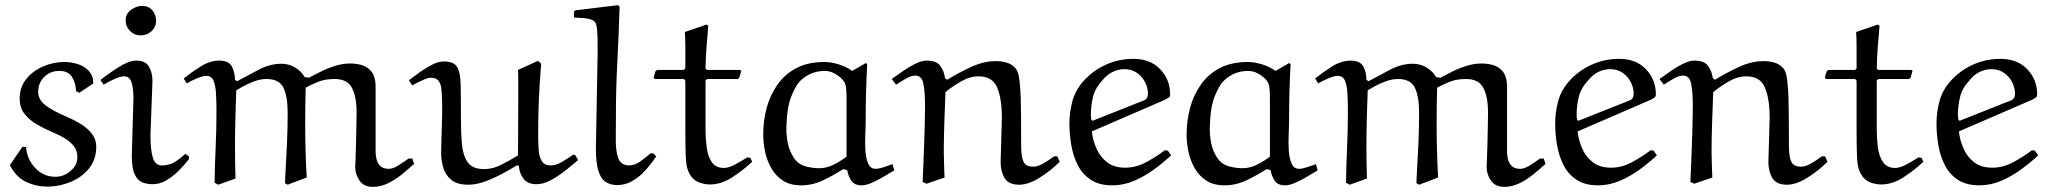

<svg xmlns="http://www.w3.org/2000/svg" viewBox="-20 -706 7938 744"><path d="M341.8 -382.8 287.1 -346.2 274.9 -353Q272.9 -386.2 258.5 -408.7Q244.1 -431.2 210 -431.2Q174.8 -431.2 151.4 -408Q127.9 -384.8 127.9 -350.1Q127.9 -320.3 155.5 -298.6Q183.1 -276.9 237.8 -253.9Q295.9 -229 324.5 -200.9Q353 -172.9 353 -138.2Q353 -87.4 324.5 -52.7Q295.9 -18.1 252.4 -0.5Q209 17.1 165 17.1Q120.1 17.1 81.5 -1Q43 -19 18.1 -65.9L66.9 -137.2L81.1 -136.2Q84 -90.3 116 -55.7Q147.9 -21 194.8 -21Q227.1 -21 253.4 -43.5Q279.8 -65.9 279.8 -97.2Q279.8 -123 264.9 -141.1Q250 -159.2 227.5 -172.1Q205.1 -185.1 181.2 -194.8Q150.4 -208 121.1 -225.1Q91.8 -242.2 74 -266.1Q56.2 -290 56.2 -323.2Q56.2 -368.2 82 -400.1Q107.9 -432.1 147.9 -449Q188 -465.8 229 -465.8Q254.9 -465.8 280.5 -458Q306.2 -450.2 323.5 -431.9Q340.8 -413.6 341.8 -382.8Z M585 -625Q584 -600.1 566.4 -584.5Q548.8 -568.8 524.9 -568.8Q501 -568.8 483.9 -585.9Q466.8 -603 466.8 -627Q466.8 -652.8 487.8 -668Q508.8 -683.1 530.8 -683.1Q556.6 -683.1 570.8 -665.5Q585 -647.9 585 -625ZM570.8 -392.1 563 -182.1Q563 -127 572 -95.9Q581.1 -64.9 606.9 -64.9Q635.7 -64.9 657.2 -78.4Q678.7 -91.8 698.7 -109.9L711.9 -100.1V-88.9Q694.8 -66.9 672.4 -44.4Q649.9 -22 624.5 -7.1Q599.1 7.8 570.8 7.8Q549.8 7.8 531.2 0.5Q512.7 -6.8 501.7 -31Q490.7 -55.2 490.7 -104L497.1 -325.2Q497.1 -364.3 489.5 -387.2Q481.9 -410.2 461.9 -410.2Q445.8 -410.2 422.9 -399.7Q399.9 -389.2 381.8 -377.9L369.1 -396Q403.3 -422.9 441.7 -447Q480 -471.2 508.8 -471.2Q543 -471.2 556.9 -448.2Q570.8 -425.3 570.8 -392.1Z M1084.5 3.9Q1084.5 -12.2 1087.2 -55.2Q1089.8 -98.1 1092.3 -155Q1094.7 -211.9 1094.7 -269Q1094.7 -331.1 1078.6 -365.5Q1062.5 -399.9 1012.7 -399.9Q989.7 -399.9 964.1 -390.4Q938.5 -380.9 919.7 -369.9Q900.9 -358.9 895.5 -356Q893.6 -301.8 892.1 -247.8Q890.6 -193.8 890.6 -139.2Q890.6 -108.4 891.1 -76.7Q891.6 -44.9 892.6 -14.2L825.7 9.8L811.5 2Q812.5 -66.9 815.7 -136Q818.8 -205.1 818.8 -272.9Q818.8 -311 817.1 -342.5Q815.4 -374 807.6 -393.1Q799.8 -412.1 778.8 -412.1Q766.6 -412.1 743.7 -402.6Q720.7 -393.1 703.6 -382.8L691.9 -401.9Q721.7 -425.8 756.6 -448Q791.5 -470.2 828.6 -471.2Q866.7 -471.2 878.7 -448Q890.6 -424.8 890.6 -397L898.4 -391.1Q937.5 -412.1 981.7 -435.5Q1025.9 -459 1070.8 -459Q1098.6 -459 1122.6 -445.1Q1146.5 -431.2 1160.6 -407.2L1176.8 -404.8Q1195.8 -414.6 1221.7 -427.7Q1247.6 -440.9 1277.6 -450.4Q1307.6 -460 1336.4 -460Q1358.4 -460 1379.2 -454.6Q1399.9 -449.2 1415.5 -433.1Q1435.5 -413.1 1435.5 -368.2Q1435.5 -323.2 1435.5 -248V-117.2Q1435.5 -104 1439.2 -88.6Q1442.9 -73.2 1453.9 -62.5Q1464.8 -51.8 1486.8 -51.8Q1502.9 -51.8 1524.4 -65.4Q1545.9 -79.1 1563.5 -91.8H1577.6L1584.5 -70.8Q1562.5 -50.8 1536.6 -29.8Q1510.7 -8.8 1482.7 4.6Q1454.6 18.1 1424.8 18.1Q1389.6 18.1 1373 -6.3Q1356.4 -30.8 1356.4 -59.1Q1356.4 -64.9 1357.7 -87.9Q1358.9 -110.8 1359.4 -142.3Q1359.9 -173.8 1360.8 -207.5Q1361.8 -241.2 1361.8 -269Q1361.8 -331.1 1343.8 -365.5Q1325.7 -399.9 1276.9 -399.9Q1239.7 -399.9 1212.6 -388.9Q1185.5 -377.9 1164.6 -366.2Q1163.6 -332 1163.1 -297.6Q1162.6 -263.2 1162.6 -228Q1162.6 -122.1 1168.5 -18.1L1094.7 9.8Z M2209 -105 2220.2 -85.9Q2197.3 -65.9 2169.2 -43.9Q2141.1 -22 2113.3 -7.1Q2085.4 7.8 2059.1 7.8Q2024.9 7.8 2009 -12.7Q1993.2 -33.2 1990.2 -64L1982.4 -64.9Q1954.6 -47.9 1921.9 -30.5Q1889.2 -13.2 1856.7 -1.7Q1824.2 9.8 1794.4 9.8Q1751.5 9.8 1728.8 -9Q1706.1 -27.8 1697.8 -55.9Q1689.5 -84 1689.5 -111.8Q1689.5 -124 1689.9 -147Q1690.4 -169.9 1691.4 -195.1Q1692.4 -220.2 1692.9 -242.2Q1693.4 -264.2 1693.4 -274.9Q1693.4 -320.8 1691.9 -344.5Q1690.4 -368.2 1686.8 -378.7Q1683.1 -389.2 1676.3 -396Q1668.5 -404.8 1648.4 -404.8Q1638.7 -404.8 1616.5 -394.8Q1594.2 -384.8 1577.1 -375L1564.5 -395Q1584.5 -410.2 1607.9 -427Q1631.3 -443.8 1655.3 -455.8Q1679.2 -467.8 1700.2 -467.8Q1738.3 -467.8 1751.2 -446.8Q1764.2 -425.8 1765.1 -377.4Q1766.1 -329.1 1766.1 -244.1Q1766.1 -193.4 1769.8 -149.2Q1773.4 -105 1791.7 -77.9Q1810.1 -50.8 1856.4 -50.8Q1890.6 -50.8 1924.3 -68.4Q1958 -85.9 1987.3 -104Q1987.3 -152.8 1987.8 -214.4Q1988.3 -275.9 1988.3 -329.1Q1988.3 -364.3 1988.3 -391.6Q1988.3 -418.9 1987.3 -435.1L2064.5 -470.2L2077.1 -459Q2064.9 -319.8 2065.4 -181.2Q2065.4 -151.4 2067.4 -124.8Q2069.3 -98.1 2079.8 -81.5Q2090.3 -64.9 2114.3 -64.9Q2134.3 -64.9 2158.2 -78.9Q2182.1 -92.8 2201.2 -106.9Z M2501 -111.8H2511.7L2522.9 -100.1Q2505.9 -74.2 2482.9 -48.1Q2460 -22 2431.9 -5.4Q2403.8 11.2 2371.1 11.2Q2346.2 11.2 2327.6 -0.5Q2309.1 -12.2 2299.1 -42.7Q2289.1 -73.2 2289.1 -129.9L2295.9 -507.8Q2295.9 -532.7 2295.4 -561.3Q2294.9 -589.8 2291 -607.9Q2288.1 -624 2272.9 -629.4Q2257.8 -634.8 2238.8 -636Q2219.7 -637.2 2204.1 -638.2V-661.1L2210 -666L2375 -686L2380.9 -679.2Q2377.9 -574.2 2372.3 -469Q2366.7 -363.8 2366.7 -258.8Q2366.7 -210 2366.2 -166Q2365.7 -122.1 2375.2 -94.5Q2384.8 -66.9 2415 -64.9Q2439.9 -64.9 2460.9 -80.3Q2481.9 -95.7 2501 -111.8Z M2633.8 -582 2717.8 -610.8 2724.6 -606Q2720.7 -563 2717.8 -523.4Q2714.8 -483.9 2713.9 -439.9L2719.7 -435.1H2847.7L2852.5 -431.2L2844.7 -404.8L2838.9 -399.9H2719.7L2713.9 -394V-205.1Q2713.9 -169.9 2718.3 -135Q2722.7 -100.1 2738.3 -77.6Q2753.9 -55.2 2784.7 -55.2Q2803.7 -55.2 2828.6 -68.6Q2853.5 -82 2875.5 -96.2L2887.7 -94.2L2894.5 -79.1Q2860.4 -46.9 2817.6 -19Q2774.9 8.8 2730.5 8.8Q2713.4 8.8 2693.1 2.4Q2672.9 -3.9 2658.7 -22Q2648.9 -36.1 2643.8 -52Q2638.7 -67.9 2637.2 -102.1Q2635.7 -136.2 2635.7 -203.1V-393.1L2629.9 -399.9H2517.6L2512.7 -404.8L2519.5 -429.2L2525.9 -435.1H2629.9L2635.7 -440.9Q2635.7 -479 2635.7 -521Q2635.7 -563 2633.8 -582Z M3282.2 -431.2 3335.4 -461.9 3340.3 -457Q3334.5 -348.1 3334.5 -238.8Q3334.5 -215.8 3333 -183.8Q3331.5 -151.9 3333.5 -121.8Q3335.4 -91.8 3344.5 -71.8Q3353.5 -51.8 3373.5 -51.8Q3384.8 -51.8 3403.6 -57.9Q3422.4 -64 3438.5 -69.8L3445.3 -45.9Q3425.3 -33.7 3402.3 -20.3Q3379.4 -6.8 3357.4 2.7Q3335.4 12.2 3319.3 12.2Q3291.5 12.2 3279.5 -4.9Q3267.6 -22 3262.7 -46.9L3247.6 -50.8Q3210.4 -26.9 3169.4 -7.3Q3128.4 12.2 3084.5 12.2Q3042.5 12.2 3014.4 -5.9Q2986.3 -23.9 2969.5 -53Q2952.6 -82 2945.1 -116.5Q2937.5 -150.9 2937.5 -185.1Q2937.5 -238.3 2950.9 -288.1Q2964.4 -337.9 2992.9 -378.4Q3021.5 -418.9 3066.4 -442.4Q3111.3 -465.8 3175.3 -465.8Q3199.2 -465.8 3228.8 -457Q3258.3 -448.2 3282.2 -431.2ZM3260.3 -99.1V-329.1Q3260.3 -349.1 3258.3 -366.9Q3256.3 -384.8 3244.6 -397.9Q3231.4 -412.1 3213.4 -421.6Q3195.3 -431.2 3176.3 -431.2Q3121.1 -431.2 3081.5 -393.1Q3064.5 -377 3046.9 -334Q3029.3 -291 3027.3 -214.8Q3026.4 -184.1 3032.5 -152.6Q3038.6 -121.1 3055.7 -95.2Q3071.8 -70.3 3099.1 -62.3Q3126.5 -54.2 3154.3 -54.2Q3183.1 -54.2 3210.7 -68.1Q3238.3 -82 3260.3 -99.1Z M3640.1 -18.1 3570.3 5.9 3555.2 -1Q3556.2 -20 3557.6 -57.1Q3559.1 -94.2 3560.8 -138.7Q3562.5 -183.1 3563.5 -225.6Q3564.5 -268.1 3564.5 -297.9Q3564.5 -347.7 3558.3 -380.4Q3552.2 -413.1 3527.3 -413.1Q3511.2 -413.1 3492.7 -402.6Q3474.1 -392.1 3452.1 -377.9L3435.5 -399.9Q3456.5 -415 3480.5 -431.6Q3504.4 -448.2 3528.3 -459.7Q3552.2 -471.2 3570.3 -471.2Q3608.4 -471.2 3623.3 -451.2Q3638.2 -431.2 3642.1 -402.8L3650.4 -397Q3692.4 -422.9 3741.9 -446Q3791.5 -469.2 3839.4 -469.2Q3861.3 -469.2 3881.8 -463.1Q3902.3 -457 3916.5 -439.9Q3926.3 -427.7 3930.2 -396.5Q3934.1 -365.2 3935.3 -326.7Q3936.5 -288.1 3936.5 -255.9Q3936.5 -180.7 3937 -137.9Q3937.5 -95.2 3947 -77.6Q3956.5 -60.1 3984.4 -60.1Q4001.5 -60.1 4023.4 -73Q4045.4 -85.9 4064.5 -100.1H4077.1L4086.4 -79.1Q4052.2 -44.9 4008.8 -17.6Q3965.3 9.8 3929.2 9.8Q3888.2 9.8 3872.8 -16.1Q3857.4 -42 3857.4 -78.1L3862.3 -249Q3862.3 -324.2 3843.8 -367.2Q3825.2 -410.2 3772.5 -410.2Q3738.3 -410.2 3704.3 -390.6Q3670.4 -371.1 3643.6 -349.1Q3641.6 -294.9 3639.4 -232.9Q3637.2 -170.9 3637.2 -116.2Q3637.2 -95.2 3638.2 -71.5Q3639.2 -47.9 3640.1 -18.1Z M4493.2 -318.8 4210.9 -196.8Q4213.9 -166 4227.5 -133.1Q4241.2 -100.1 4268.8 -78.1Q4296.4 -56.2 4340.3 -56.2Q4381.3 -56.2 4420.7 -77.1Q4460 -98.1 4494.1 -124L4505.4 -122.1L4518.1 -104Q4487.3 -75.2 4450.7 -48.6Q4414.1 -22 4373.5 -4.9Q4333 12.2 4290 12.2Q4240.2 12.2 4207.8 -8.8Q4175.3 -29.8 4157.2 -64.5Q4139.2 -99.1 4131.6 -141.6Q4124 -184.1 4124 -226.1Q4124 -270 4135 -312Q4146 -354 4175.3 -388.2Q4212.4 -431.2 4263.7 -454.6Q4314.9 -478 4372.1 -478Q4437 -478 4475.6 -438Q4514.2 -397.9 4514.2 -339.8Q4514.2 -331.1 4507.6 -326.9Q4501 -322.8 4493.2 -318.8ZM4252.9 -396Q4224.1 -365.2 4215.6 -331.1Q4207 -296.9 4207 -259.8Q4207 -255.9 4207.5 -251.5Q4208 -247.1 4209 -242.2L4213.4 -237.8L4415 -317.9Q4419.9 -319.8 4424.1 -325.9Q4428.2 -332 4428.2 -344.2Q4428.2 -365.2 4417.2 -387.2Q4406.2 -409.2 4385.7 -423.6Q4365.2 -438 4337.4 -438Q4312.5 -438 4290.8 -427Q4269 -416 4252.9 -396Z M4922.9 -431.2 4976.1 -461.9 4981 -457Q4975.1 -348.1 4975.1 -238.8Q4975.1 -215.8 4973.6 -183.8Q4972.2 -151.9 4974.1 -121.8Q4976.1 -91.8 4985.1 -71.8Q4994.1 -51.8 5014.2 -51.8Q5025.4 -51.8 5044.2 -57.9Q5063 -64 5079.1 -69.8L5085.9 -45.9Q5065.9 -33.7 5043 -20.3Q5020 -6.8 4998 2.7Q4976.1 12.2 4960 12.2Q4932.1 12.2 4920.2 -4.9Q4908.2 -22 4903.3 -46.9L4888.2 -50.8Q4851.1 -26.9 4810.1 -7.3Q4769 12.2 4725.1 12.2Q4683.1 12.2 4655 -5.9Q4627 -23.9 4610.1 -53Q4593.3 -82 4585.7 -116.5Q4578.1 -150.9 4578.1 -185.1Q4578.1 -238.3 4591.6 -288.1Q4605 -337.9 4633.5 -378.4Q4662.1 -418.9 4707 -442.4Q4752 -465.8 4815.9 -465.8Q4839.8 -465.8 4869.4 -457Q4898.9 -448.2 4922.9 -431.2ZM4900.9 -99.1V-329.1Q4900.9 -349.1 4898.9 -366.9Q4897 -384.8 4885.3 -397.9Q4872.1 -412.1 4854 -421.6Q4835.9 -431.2 4816.9 -431.2Q4761.7 -431.2 4722.2 -393.1Q4705.1 -377 4687.5 -334Q4669.9 -291 4668 -214.8Q4667 -184.1 4673.1 -152.6Q4679.2 -121.1 4696.3 -95.2Q4712.4 -70.3 4739.7 -62.3Q4767.1 -54.2 4794.9 -54.2Q4823.7 -54.2 4851.3 -68.1Q4878.9 -82 4900.9 -99.1Z M5468.8 3.9Q5468.8 -12.2 5471.4 -55.2Q5474.1 -98.1 5476.6 -155Q5479 -211.9 5479 -269Q5479 -331.1 5462.9 -365.5Q5446.8 -399.9 5397 -399.9Q5374 -399.9 5348.4 -390.4Q5322.8 -380.9 5304 -369.9Q5285.2 -358.9 5279.8 -356Q5277.8 -301.8 5276.4 -247.8Q5274.9 -193.8 5274.9 -139.2Q5274.9 -108.4 5275.4 -76.7Q5275.9 -44.9 5276.9 -14.2L5210 9.8L5195.8 2Q5196.8 -66.9 5200 -136Q5203.1 -205.1 5203.1 -272.9Q5203.1 -311 5201.4 -342.5Q5199.7 -374 5191.9 -393.1Q5184.1 -412.1 5163.1 -412.1Q5150.9 -412.1 5127.9 -402.6Q5105 -393.1 5087.9 -382.8L5076.2 -401.9Q5106 -425.8 5140.9 -448Q5175.8 -470.2 5212.9 -471.2Q5251 -471.2 5262.9 -448Q5274.9 -424.8 5274.9 -397L5282.7 -391.1Q5321.8 -412.1 5366 -435.5Q5410.2 -459 5455.1 -459Q5482.9 -459 5506.8 -445.1Q5530.8 -431.2 5544.9 -407.2L5561 -404.8Q5580.1 -414.6 5606 -427.7Q5631.8 -440.9 5661.9 -450.4Q5691.9 -460 5720.7 -460Q5742.7 -460 5763.4 -454.6Q5784.2 -449.2 5799.8 -433.1Q5819.8 -413.1 5819.8 -368.2Q5819.8 -323.2 5819.8 -248V-117.2Q5819.8 -104 5823.5 -88.6Q5827.1 -73.2 5838.1 -62.5Q5849.1 -51.8 5871.1 -51.8Q5887.2 -51.8 5908.7 -65.4Q5930.2 -79.1 5947.8 -91.8H5961.9L5968.8 -70.8Q5946.8 -50.8 5920.9 -29.8Q5895 -8.8 5866.9 4.6Q5838.9 18.1 5809.1 18.1Q5773.9 18.1 5757.3 -6.3Q5740.7 -30.8 5740.7 -59.1Q5740.7 -64.9 5741.9 -87.9Q5743.2 -110.8 5743.7 -142.3Q5744.1 -173.8 5745.1 -207.5Q5746.1 -241.2 5746.1 -269Q5746.1 -331.1 5728 -365.5Q5710 -399.9 5661.1 -399.9Q5624 -399.9 5596.9 -388.9Q5569.8 -377.9 5548.8 -366.2Q5547.9 -332 5547.4 -297.6Q5546.9 -263.2 5546.9 -228Q5546.9 -122.1 5552.7 -18.1L5479 9.8Z M6375.5 -318.8 6093.3 -196.8Q6096.2 -166 6109.9 -133.1Q6123.5 -100.1 6151.1 -78.1Q6178.7 -56.2 6222.7 -56.2Q6263.7 -56.2 6303 -77.1Q6342.3 -98.1 6376.5 -124L6387.7 -122.1L6400.4 -104Q6369.6 -75.2 6333 -48.6Q6296.4 -22 6255.9 -4.9Q6215.3 12.2 6172.4 12.2Q6122.6 12.2 6090.1 -8.8Q6057.6 -29.8 6039.6 -64.5Q6021.5 -99.1 6013.9 -141.6Q6006.3 -184.1 6006.3 -226.1Q6006.3 -270 6017.3 -312Q6028.3 -354 6057.6 -388.2Q6094.7 -431.2 6146 -454.6Q6197.3 -478 6254.4 -478Q6319.3 -478 6357.9 -438Q6396.5 -397.9 6396.5 -339.8Q6396.5 -331.1 6389.9 -326.9Q6383.3 -322.8 6375.5 -318.8ZM6135.3 -396Q6106.4 -365.2 6097.9 -331.1Q6089.4 -296.9 6089.4 -259.8Q6089.4 -255.9 6089.8 -251.5Q6090.3 -247.1 6091.3 -242.2L6095.7 -237.8L6297.4 -317.9Q6302.2 -319.8 6306.4 -325.9Q6310.5 -332 6310.5 -344.2Q6310.5 -365.2 6299.6 -387.2Q6288.6 -409.2 6268.1 -423.6Q6247.6 -438 6219.7 -438Q6194.8 -438 6173.1 -427Q6151.4 -416 6135.3 -396Z M6615.2 -18.1 6545.4 5.9 6530.3 -1Q6531.2 -20 6532.7 -57.1Q6534.2 -94.2 6535.9 -138.7Q6537.6 -183.1 6538.6 -225.6Q6539.6 -268.1 6539.6 -297.9Q6539.6 -347.7 6533.4 -380.4Q6527.3 -413.1 6502.4 -413.1Q6486.3 -413.1 6467.8 -402.6Q6449.2 -392.1 6427.2 -377.9L6410.6 -399.9Q6431.6 -415 6455.6 -431.6Q6479.5 -448.2 6503.4 -459.7Q6527.3 -471.2 6545.4 -471.2Q6583.5 -471.2 6598.4 -451.2Q6613.3 -431.2 6617.2 -402.8L6625.5 -397Q6667.5 -422.9 6717 -446Q6766.6 -469.2 6814.5 -469.2Q6836.4 -469.2 6856.9 -463.1Q6877.4 -457 6891.6 -439.9Q6901.4 -427.7 6905.3 -396.5Q6909.2 -365.2 6910.4 -326.7Q6911.6 -288.1 6911.6 -255.9Q6911.6 -180.7 6912.1 -137.9Q6912.6 -95.2 6922.1 -77.6Q6931.6 -60.1 6959.5 -60.1Q6976.6 -60.1 6998.5 -73Q7020.5 -85.9 7039.6 -100.1H7052.2L7061.5 -79.1Q7027.3 -44.9 6983.9 -17.6Q6940.4 9.8 6904.3 9.8Q6863.3 9.8 6847.9 -16.1Q6832.5 -42 6832.5 -78.1L6837.4 -249Q6837.4 -324.2 6818.8 -367.2Q6800.3 -410.2 6747.6 -410.2Q6713.4 -410.2 6679.4 -390.6Q6645.5 -371.1 6618.7 -349.1Q6616.7 -294.9 6614.5 -232.9Q6612.3 -170.9 6612.3 -116.2Q6612.3 -95.2 6613.3 -71.5Q6614.3 -47.9 6615.2 -18.1Z M7172.4 -582 7256.3 -610.8 7263.2 -606Q7259.3 -563 7256.3 -523.4Q7253.4 -483.9 7252.4 -439.9L7258.3 -435.1H7386.2L7391.1 -431.2L7383.3 -404.8L7377.4 -399.9H7258.3L7252.4 -394V-205.1Q7252.4 -169.9 7256.8 -135Q7261.2 -100.1 7276.9 -77.6Q7292.5 -55.2 7323.2 -55.2Q7342.3 -55.2 7367.2 -68.6Q7392.1 -82 7414.1 -96.2L7426.3 -94.2L7433.1 -79.1Q7398.9 -46.9 7356.2 -19Q7313.5 8.8 7269 8.8Q7252 8.8 7231.7 2.4Q7211.4 -3.9 7197.3 -22Q7187.5 -36.1 7182.4 -52Q7177.2 -67.9 7175.8 -102.1Q7174.3 -136.2 7174.3 -203.1V-393.1L7168.5 -399.9H7056.2L7051.3 -404.8L7058.1 -429.2L7064.5 -435.1H7168.5L7174.3 -440.9Q7174.3 -479 7174.3 -521Q7174.3 -563 7172.4 -582Z M7853 -318.8 7570.8 -196.8Q7573.7 -166 7587.4 -133.1Q7601.1 -100.1 7628.7 -78.1Q7656.2 -56.2 7700.2 -56.2Q7741.2 -56.2 7780.5 -77.1Q7819.8 -98.1 7854 -124L7865.2 -122.1L7877.9 -104Q7847.2 -75.2 7810.5 -48.6Q7773.9 -22 7733.4 -4.9Q7692.9 12.2 7649.9 12.2Q7600.1 12.2 7567.6 -8.8Q7535.2 -29.8 7517.1 -64.5Q7499 -99.1 7491.5 -141.6Q7483.9 -184.1 7483.9 -226.1Q7483.9 -270 7494.9 -312Q7505.9 -354 7535.2 -388.2Q7572.3 -431.2 7623.5 -454.6Q7674.8 -478 7731.9 -478Q7796.9 -478 7835.4 -438Q7874 -397.9 7874 -339.8Q7874 -331.1 7867.4 -326.9Q7860.8 -322.8 7853 -318.8ZM7612.8 -396Q7584 -365.2 7575.4 -331.1Q7566.9 -296.9 7566.9 -259.8Q7566.9 -255.9 7567.4 -251.5Q7567.9 -247.1 7568.8 -242.2L7573.2 -237.8L7774.9 -317.9Q7779.8 -319.8 7783.9 -325.9Q7788.1 -332 7788.1 -344.2Q7788.1 -365.2 7777.1 -387.2Q7766.1 -409.2 7745.6 -423.6Q7725.1 -438 7697.3 -438Q7672.4 -438 7650.6 -427Q7628.9 -416 7612.8 -396Z"/></svg>

Font: Aref Ruqaa
Style: Regular
Weight: 400
Designer: Abdullah Aref
Version: Version 1.002